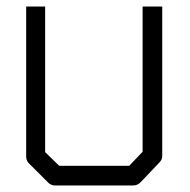

<svg xmlns="http://www.w3.org/2000/svg" viewBox="-20 -617 580 587"><path d="M60 -597H118V-152L161 -110H375L416 -153V-597H476V-141Q476 -129 468 -121L410 -60Q400 -50 388 -50H148Q136 -50 127 -59L68 -118Q60 -126 60 -139Z"/></svg>

Font: 3270 Nerd Font
Style: Regular
Weight: 400
Monospace: yes
Version: Version 3.0.1;Nerd Fonts 3.3.0